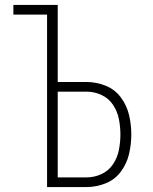

<svg xmlns="http://www.w3.org/2000/svg" viewBox="-20 -755 616 775"><path d="M170 0H330Q369 0 406.5 -15Q444 -30 468 -62.5Q492 -95 501 -134Q510 -173 510 -212Q510 -252 501 -290.5Q492 -329 468 -361.5Q444 -394 406.5 -409Q369 -424 330 -424H213V-735H34V-696H170ZM330 -39H213V-385H330Q361 -385 390 -371.5Q419 -358 436.5 -331.5Q454 -305 460 -274Q466 -243 466 -212Q466 -181 460 -150Q454 -119 436.5 -92.5Q419 -66 390 -52.5Q361 -39 330 -39Z"/></svg>

Font: Iosevka Sparkle Extralight
Style: Regular
Weight: 200
Designer: Belleve Invis
Foundry: Belleve Invis
Version: Version 4.5.0; ttfautohint (v1.8.3)